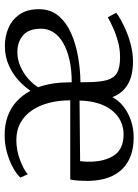

<svg xmlns="http://www.w3.org/2000/svg" viewBox="98 -696 609 846"><g transform="rotate(90 403.0 -273.5)"><path d="M182 10Q140.5 10 103.8 -5.8Q67 -21.5 44 -54.8Q21 -88 21 -140.5Q21 -191 50 -225.8Q79 -260.5 126.2 -281.5Q173.5 -302.5 230.5 -312.5Q287.5 -322.5 343 -323L342.5 -356.5Q342 -409.5 333.2 -440.2Q324.5 -471 301.5 -484.2Q278.5 -497.5 234 -497.5Q197 -497.5 164 -488.5Q131 -479.5 103.5 -467Q76 -454.5 56.5 -443.5L37 -480.5Q47 -489 69.2 -501.5Q91.5 -514 121 -526.2Q150.5 -538.5 184.5 -546.5Q218.5 -554.5 252 -554.5Q314 -554.5 353 -531.2Q392 -508 408.5 -463.5Q423.5 -492 450.8 -513.2Q478 -534.5 513 -546Q548 -557.5 587 -557.5Q675 -557.5 724.8 -507.8Q774.5 -458 777.5 -363Q777.5 -334 776.2 -313.8Q775 -293.5 771.5 -278H422.5Q422.5 -229.5 433.2 -186.5Q444 -143.5 466 -110.5Q488 -77.5 521 -59Q554 -40.5 598 -40.5Q641 -40.5 683.5 -56Q726 -71.5 748.5 -91L763 -58Q744.5 -39 714.8 -23.5Q685 -8 649.8 1.5Q614.5 11 579 11Q530.5 11.5 492.5 -2.5Q454.5 -16.5 426.8 -42.2Q399 -68 380.5 -103Q364.5 -78.5 336.8 -52.2Q309 -26 270 -8Q231 10 182 10ZM423.5 -319 690.5 -321.5Q692 -331.5 692.5 -341.8Q693 -352 693 -361.5Q693 -429 665.2 -471Q637.5 -513 572.5 -513Q540.5 -513 513.5 -499.8Q486.5 -486.5 466.5 -461.2Q446.5 -436 435.5 -400Q424.5 -364 423.5 -319ZM209 -45Q243.5 -45 274 -58.8Q304.5 -72.5 328 -93.5Q351.5 -114.5 365 -136.5Q353 -170 348 -205.5Q343 -241 343 -284.5Q287.5 -284.5 243.8 -274.5Q200 -264.5 169.2 -246.5Q138.5 -228.5 122.8 -204Q107 -179.5 107 -150Q107 -94 136.8 -69.5Q166.5 -45 209 -45Z"/></g></svg>

Font: Merriweather 48pt Light
Style: Regular
Weight: 300
Version: Version 2.100